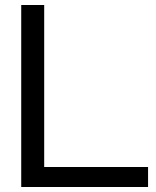

<svg xmlns="http://www.w3.org/2000/svg" viewBox="-20 -749 626 769"><path d="M65 0V-729H157V-57L132 -80H573V0Z"/></svg>

Font: Mona Sans Expanded
Style: Regular
Weight: 400
Width: 7
Designer: Deni Anggara
Foundry: GitHub
Version: Version 2.000